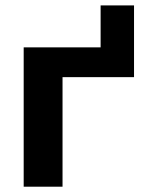

<svg xmlns="http://www.w3.org/2000/svg" viewBox="-20 -702 563 724"><path d="M485.4 -411.1H215.8V2H69.3V-523.4H359.4V-681.6H485.4Z"/></svg>

Font: Nasu
Style: Bold
Weight: 700
Designer: Ryoko NISHIZUKA (kana &amp; ideographs); Paul D. Hunt (Latin, Greek &amp; Cyrillic); Wenlong ZHANG (bopomofo); Sandoll C
Version: Version 2014.1215